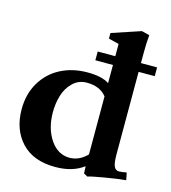

<svg xmlns="http://www.w3.org/2000/svg" viewBox="-110 -816 822 921"><g transform="rotate(15 300.5 -355.0)"><path d="M408.2 15.6 389.6 5.4 387.7 -30.3Q333.5 11.2 246.6 11.2Q138.2 11.2 79.3 -51.5Q20.5 -114.3 20.5 -215.8Q20.5 -291 54.7 -348.6Q88.9 -406.2 147.9 -436.8Q207 -467.3 280.8 -467.3Q353 -467.3 388.7 -442.9V-533.2H301.3V-576.7H388.7V-637.7L337.4 -650.4V-678.2L481 -726.1L520 -716.3Q516.1 -676.3 516.1 -629.4V-576.7H596.2V-533.2H516.1V-124Q516.1 -80.6 523.9 -64Q531.7 -47.4 547.9 -47.4Q561.5 -47.4 585.9 -52.2L593.3 -15.6Q552.7 -12.2 488.8 -1.2Q424.8 9.8 408.2 15.6ZM302.2 -49.3Q349.6 -49.3 388.7 -88.9V-377Q356 -418.9 290.5 -418.9Q249.5 -418.9 220.9 -390.9Q192.4 -362.8 180.7 -323.7Q168.9 -284.7 168.9 -240.2Q168.9 -159.7 206.3 -104.5Q243.7 -49.3 302.2 -49.3Z"/></g></svg>

Font: Elstob 6pt
Style: Bold
Weight: 700
Designer: Peter S. Baker
Version: Version 1.015